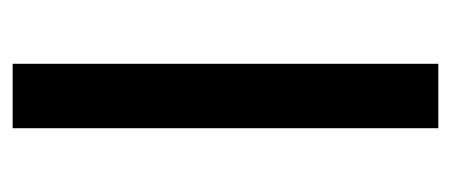

<svg xmlns="http://www.w3.org/2000/svg" viewBox="-225 -489 714 304"><g transform="rotate(-90 132.0 -337.0)"><path d="M183 0H81V-674H183Z"/></g></svg>

Font: Hind Siliguri Medium
Style: Regular
Weight: 500
Designer: Jyotish Sonowal
Foundry: Indian Type Foundry
Version: Version 1.001;PS 1.0;hotconv 1.0.86;makeotf.lib2.5.63406; tt